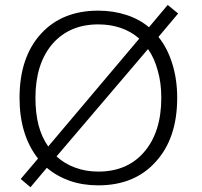

<svg xmlns="http://www.w3.org/2000/svg" viewBox="-20 -746 832 791"><path d="M65.4 -8.8 105.5 25.4 172.9 -54.7Q214.8 -19.5 267.6 -1Q321.3 17.6 384.8 17.6Q534.2 17.6 621.1 -79.1Q710 -175.8 710 -342.8Q710 -419.9 689.5 -484.4Q669.9 -547.9 632.8 -593.8L713.9 -690.4L670.9 -725.6L593.8 -633.8Q552.7 -668 500 -684.6Q446.3 -702.1 384.8 -702.1Q235.4 -702.1 148.4 -606.4Q60.5 -509.8 60.5 -342.8Q60.5 -265.6 80.1 -202.1Q99.6 -139.6 136.7 -92.8ZM212.9 -101.6 589.8 -543.9Q616.2 -506.8 629.9 -455.1Q644.5 -405.3 644.5 -342.8Q644.5 -201.2 573.2 -119.1Q503.9 -39.1 384.8 -39.1Q333 -39.1 289.1 -55.7Q246.1 -71.3 212.9 -101.6ZM553.7 -586.9 178.7 -142.6Q152.3 -179.7 138.7 -230.5Q126 -281.2 126 -342.8Q126 -483.4 196.3 -565.4Q266.6 -645.5 384.8 -645.5Q434.6 -645.5 477.5 -630.9Q520.5 -616.2 553.7 -586.9Z"/></svg>

Font: Dotum
Style: Regular
Weight: 400
Version: Version 2.21